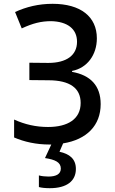

<svg xmlns="http://www.w3.org/2000/svg" viewBox="-20 -747 603 1007"><path d="M239 11C242 11 246 11 249 11L216 82C269 90 299 104 299 137C299 165 276 179 234 179C217 179 198 177 184 173V234C197 238 219 240 241 240C331 240 378 202 378 139C378 86 344 60 292 49L311 5C435 -15 508 -89 508 -201C508 -298 454 -353 358 -370V-375C437 -390 488 -459 488 -546C488 -660 402 -727 256 -727C182 -727 118 -711 59 -684L94 -598C152 -625 196 -636 248 -636C333 -634 384 -596 384 -528C384 -457 329 -417 233 -417L134 -418V-327L234 -326C346 -326 403 -285 403 -207C403 -122 335 -81 232 -81C169 -81 111 -94 54 -120V-26C107 -3 170 11 239 11Z"/></svg>

Font: Noto Sans Mono SemiCondensed Medium
Style: Regular
Weight: 500
Width: 4
Designer: Monotype Design Team
Foundry: Monotype Imaging Inc.
Version: Version 2.014